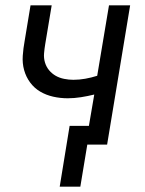

<svg xmlns="http://www.w3.org/2000/svg" viewBox="-20 -540 540 717"><path d="M203 157 240 -70H312L332 -187Q308 -181 282.5 -177Q257 -173 233 -173Q205 -173 178.5 -179Q152 -185 130 -198Q108 -211 92.5 -232Q77 -253 70 -278.5Q63 -304 65 -332Q67 -360 72 -387L94 -520H173L149 -376Q146 -358 144.5 -340.5Q143 -323 148 -306.5Q153 -290 163.5 -277.5Q174 -265 188 -257Q202 -249 219.5 -245.5Q237 -242 254 -242Q276 -242 298.5 -246Q321 -250 343 -257L387 -520H466L380 0H306L280 157Z"/></svg>

Font: Iosevka SS18
Style: Italic
Weight: 400
Italic angle: -9°
Monospace: yes
Designer: Belleve Invis
Foundry: Belleve Invis
Version: Version 25.1.1; ttfautohint (v1.8.4)